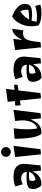

<svg xmlns="http://www.w3.org/2000/svg" viewBox="1412 -2202 814 3679"><g transform="rotate(-90 1819.5 -363.0)"><path d="M135 23Q129 23 122.5 23Q116 23 110 22Q76 -1 55.5 -46.5Q35 -92 35 -141Q35 -182 54 -209Q73 -236 122.5 -249.5Q172 -263 262 -263Q284 -263 309 -261.5Q334 -260 362 -256L360 -278Q356 -319 321.5 -342Q287 -365 240 -365Q214 -365 185.5 -357Q157 -349 129 -332L85 -477Q118 -491 169.5 -501.5Q221 -512 276 -512Q349 -512 403.5 -491Q458 -470 488.5 -425.5Q519 -381 519 -308Q519 -299 518.5 -287Q518 -275 517 -270L489 6L390 15L375 -130H367Q334 -60 274.5 -18.5Q215 23 135 23ZM210 -89Q232 -93 262.5 -103.5Q293 -114 321.5 -139.5Q350 -165 366 -214Q353 -214 340 -214.5Q327 -215 313 -215Q282 -215 257 -214Q232 -213 205 -208Q201 -199 196 -186Q191 -173 191 -153Q191 -136 197 -116.5Q203 -97 210 -89Z M747 -564Q709 -564 681.5 -591.5Q654 -619 654 -657Q654 -695 681.5 -722.5Q709 -750 747 -750Q785 -750 812.5 -722.5Q840 -695 840 -657Q840 -619 812.5 -591.5Q785 -564 747 -564ZM701 15 650 -480 864 -513 800 6Z M1128 23Q1122 23 1108 20.5Q1094 18 1088 15Q1065 -13 1049 -60.5Q1033 -108 1023 -165.5Q1013 -223 1008 -283Q1003 -343 1001 -397.5Q999 -452 999 -492L1199 -507Q1191 -427 1186 -366Q1181 -305 1181 -249Q1181 -204 1184.5 -158.5Q1188 -113 1196 -58Q1240 -68 1269.5 -96.5Q1299 -125 1317.5 -165.5Q1336 -206 1344 -251Q1352 -296 1352 -339Q1352 -347 1351.5 -358.5Q1351 -370 1348.5 -397.5Q1346 -425 1340 -480L1554 -513L1490 6L1391 15L1371 -175H1364Q1324 -69 1265 -23Q1206 23 1128 23Z M1775 15 1732 -389 1640 -376 1634 -479 1722 -483 1707 -623 1956 -656 1936 -494 2035 -499 2032 -432 1926 -417 1874 6Z M2190 23Q2184 23 2177.5 23Q2171 23 2165 22Q2131 -1 2110.5 -46.5Q2090 -92 2090 -141Q2090 -182 2109 -209Q2128 -236 2177.5 -249.5Q2227 -263 2317 -263Q2339 -263 2364 -261.5Q2389 -260 2417 -256L2415 -278Q2411 -319 2376.5 -342Q2342 -365 2295 -365Q2269 -365 2240.5 -357Q2212 -349 2184 -332L2140 -477Q2173 -491 2224.5 -501.5Q2276 -512 2331 -512Q2404 -512 2458.5 -491Q2513 -470 2543.5 -425.5Q2574 -381 2574 -308Q2574 -299 2573.5 -287Q2573 -275 2572 -270L2544 6L2445 15L2430 -130H2422Q2389 -60 2329.5 -18.5Q2270 23 2190 23ZM2265 -89Q2287 -93 2317.5 -103.5Q2348 -114 2376.5 -139.5Q2405 -165 2421 -214Q2408 -214 2395 -214.5Q2382 -215 2368 -215Q2337 -215 2312 -214Q2287 -213 2260 -208Q2256 -199 2251 -186Q2246 -173 2246 -153Q2246 -136 2252 -116.5Q2258 -97 2265 -89Z M2751 15 2700 -481 2914 -514 2894 -354H2901Q2939 -437 2991.5 -484.5Q3044 -532 3105 -537L3077 -324Q3061 -326 3046.5 -327.5Q3032 -329 3018 -329Q2975 -329 2944.5 -310Q2914 -291 2894.5 -242.5Q2875 -194 2864 -107L2850 6Z M3409 24Q3331 24 3271 10Q3211 -4 3171 -35Q3162 -75 3158.5 -107.5Q3155 -140 3155 -169Q3155 -258 3182.5 -332Q3210 -406 3253 -459.5Q3296 -513 3342 -539Q3383 -523 3425.5 -500.5Q3468 -478 3504 -448Q3540 -418 3562 -380.5Q3584 -343 3584 -298Q3584 -251 3567.5 -219.5Q3551 -188 3508 -172Q3465 -156 3384 -156Q3350 -156 3318.5 -159Q3287 -162 3264 -167Q3245 -120 3245 -69Q3268 -66 3295 -64.5Q3322 -63 3347 -63Q3394 -63 3443.5 -70.5Q3493 -78 3543 -96L3573 1Q3533 14 3491 19Q3449 24 3409 24ZM3326 -213Q3364 -213 3402.5 -217Q3441 -221 3470 -227Q3473 -247 3473 -265Q3473 -301 3463.5 -329.5Q3454 -358 3440 -380Q3384 -343 3347.5 -302Q3311 -261 3284 -214Q3294 -213 3305 -213Q3316 -213 3326 -213Z"/></g></svg>

Font: Joti One
Style: Regular
Weight: 400
Designer: Eduardo Rodriguez Tunni
Foundry: Eduardo Rodriguez Tunni
Version: Version 1.002; ttfautohint (v1.8.4.7-5d5b);gftools[0.9.24]